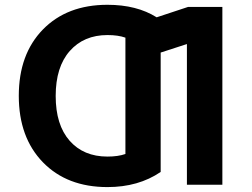

<svg xmlns="http://www.w3.org/2000/svg" viewBox="-20 -761 1040 793"><path d="M423.8 -114.3Q467.8 -114.3 498 -125V-605.5Q467.8 -616.2 423.8 -616.2Q326.2 -616.2 268.1 -550.3Q210 -484.4 210 -364.7Q210 -245.1 267.6 -179.7Q325.2 -114.3 423.8 -114.3ZM756.8 -732.4H898.4V2H752V-579.1L643.6 -543.9V-50.8Q551.8 11.7 423.8 11.7Q256.8 11.7 157.2 -90.8Q57.6 -193.4 57.6 -365.2Q57.6 -537.1 157.2 -639.2Q256.8 -741.2 423.8 -741.2Q544.9 -741.2 627 -689.5Z"/></svg>

Font: Gen Shin Gothic Monospace Bold
Style: Bold
Weight: 700
Designer: [Source Han Sans]
Ryoko NISHIZUKA  (kana & ideographs); Paul D. Hunt (Latin, Greek & Cyrillic); Wenlong ZHANG  (bopomofo
Version: Version 1.002.20150607